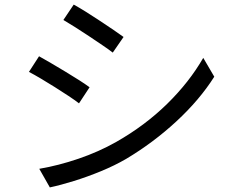

<svg xmlns="http://www.w3.org/2000/svg" viewBox="-20 -788 1040 836"><path d="M301 -768Q323 -756 353.5 -737Q384 -718 415.5 -697Q447 -676 474.5 -657.5Q502 -639 518 -627L471 -559Q453 -573 425.5 -591.5Q398 -610 367.5 -630.5Q337 -651 307.5 -669.5Q278 -688 256 -701ZM151 -53Q234 -67 322 -97Q410 -127 486 -170Q611 -241 707.5 -335.5Q804 -430 865 -536L913 -454Q849 -353 748.5 -260Q648 -167 529 -96Q479 -67 419.5 -42.5Q360 -18 302 0Q244 18 197 28ZM150 -543Q172 -531 202.5 -513Q233 -495 265.5 -475.5Q298 -456 326 -438Q354 -420 370 -408L324 -338Q306 -352 278 -370.5Q250 -389 219 -408.5Q188 -428 158.5 -445.5Q129 -463 106 -475Z"/></svg>

Font: Chiron Sans HK TT
Style: Regular
Weight: 400
Designer: Ryoko NISHIZUKA 西塚涼子 (kana, bopomofo & ideographs); Paul D. Hunt (Latin, Greek & Cyrillic); Sandoll Communications 산돌커뮤니
Foundry: Adobe
Version: Version 2.022;hotconv 1.0.109;makeotfexe 2.5.65596